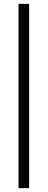

<svg xmlns="http://www.w3.org/2000/svg" viewBox="-20 -824 247 995"><path d="M76 -804H131V151H76Z"/></svg>

Font: Khand
Style: Regular
Weight: 400
Designer: Devanagari: Sanchit Sawaria, Jyotish Sonowal; Latin: Satya Rajpurohit
Foundry: Indian Type Foundry
Version: Version 1.101;PS 1.0;hotconv 1.0.78;makeotf.lib2.5.61930; tt